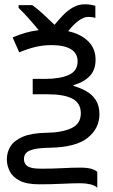

<svg xmlns="http://www.w3.org/2000/svg" viewBox="-20 -684 530 898"><path d="M377 -664Q393 -664 406 -661.5Q419 -659 426 -657V-600Q413 -605 393 -605Q371 -605 346 -586Q321 -567 299 -538Q358 -525 392.5 -491Q427 -457 427 -405Q427 -356 399 -327.5Q371 -299 324 -286V-282Q356 -273 383.5 -257.5Q411 -242 428 -216Q445 -190 445 -150Q445 -83 389.5 -39Q334 5 212 7Q160 8 134.5 15Q109 22 100.5 33.5Q92 45 92 60Q92 82 109 93.5Q126 105 172 105Q225 105 271.5 102.5Q318 100 355 100Q388 100 407 105.5Q426 111 435 120V194Q424 183 402 178Q380 173 357 173Q323 173 271 175.5Q219 178 163 178Q104 178 71 160.5Q38 143 25 116Q12 89 12 61Q12 28 29 0.5Q46 -27 87 -44.5Q128 -62 198 -63Q270 -64 314 -84.5Q358 -105 358 -154Q358 -201 319.5 -222Q281 -243 203 -243H133V-315H191Q260 -315 301.5 -333.5Q343 -352 343 -397Q343 -435 311.5 -454Q280 -473 221 -473Q182 -473 146 -464.5Q110 -456 70 -439L39 -509Q70 -522 99 -530.5Q128 -539 161 -543Q140 -569 113.5 -598.5Q87 -628 67 -647V-660H131Q155 -643 181 -619Q207 -595 235 -568Q254 -591 275 -613Q296 -635 321.5 -649.5Q347 -664 377 -664Z"/></svg>

Font: Go Noto Kurrent-Regular
Style: Regular
Weight: 400
Designer: Monotype Design Team
Foundry: Monotype Imaging Inc.
Version: Version 2.012; ttfautohint (v1.8.4.7-5d5b)